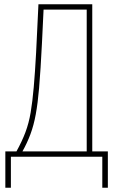

<svg xmlns="http://www.w3.org/2000/svg" viewBox="-20 -734 540 899"><path d="M5 145V-25H57Q83 -72 99 -114.5Q115 -157 123.5 -207Q132 -257 138 -326Q144 -394 149 -486Q154 -578 160 -714H412V-25H485V145H459V0H31V145ZM163 -321Q157 -251 147.5 -199Q138 -147 122.5 -105.5Q107 -64 85 -25H386V-689H184Q180 -598 176.5 -532.5Q173 -467 170 -417Q167 -367 163 -321Z"/></svg>

Font: Noto Sans Mono ExtraCondensed Thin
Style: Regular
Weight: 100
Width: 2
Designer: Monotype Design Team
Foundry: Monotype Imaging Inc.
Version: Version 2.014; ttfautohint (v1.8.4.7-5d5b)